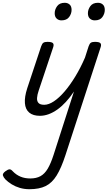

<svg xmlns="http://www.w3.org/2000/svg" viewBox="-125 -815 771 1376"><path d="M161 15Q112 15 84.5 -8Q57 -31 53.5 -75.5Q50 -120 70 -182L170 -483Q177 -503 186.5 -509Q196 -515 215 -515Q246 -515 254.5 -505.5Q263 -496 256 -476L152 -165Q142 -136 140.5 -113Q139 -90 151 -77Q163 -64 192 -64Q224 -64 261.5 -89Q299 -114 338 -159.5Q377 -205 414.5 -266.5Q452 -328 484 -402L510 -483Q517 -503 526.5 -509Q536 -515 555 -515Q586 -515 594.5 -505.5Q603 -496 596 -476L344 297Q314 389 281 442.5Q248 496 202 518.5Q156 541 86 541Q49 541 17 531.5Q-15 522 -41 506Q-67 490 -86 471Q-100 456 -104 442.5Q-108 429 -87 413Q-68 399 -57 398.5Q-46 398 -33 413Q-9 438 22 451Q53 464 92 464Q135 464 165 447.5Q195 431 217 394Q239 357 259 295L405 -159Q377 -117 347 -84.5Q317 -52 286 -30Q255 -8 223.5 3.5Q192 15 161 15ZM315 -669Q295 -669 281 -682Q267 -695 267 -720Q267 -747 284.5 -771Q302 -795 339 -795Q360 -795 374 -782.5Q388 -770 388 -744Q388 -717 370.5 -693Q353 -669 315 -669ZM554 -669Q533 -669 519 -682Q505 -695 505 -720Q505 -747 522.5 -771Q540 -795 577 -795Q598 -795 612 -782.5Q626 -770 626 -744Q626 -717 609 -693Q592 -669 554 -669Z"/></svg>

Font: Playwrite IN
Style: Regular
Weight: 400
Designer: Veronika Burian, José Scaglione
Foundry: TypeTogether
Version: Version 1.002